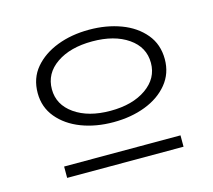

<svg xmlns="http://www.w3.org/2000/svg" viewBox="-70 -784 653 588"><g transform="rotate(-15 256.5 -489.5)"><path d="M257 -407Q201 -407 155.5 -424.5Q110 -442 82.5 -475Q55 -508 55 -553Q55 -600 82.5 -632.5Q110 -665 155.5 -682.5Q201 -700 257 -700Q312 -700 357.5 -683Q403 -666 430.5 -633Q458 -600 458 -553Q458 -508 431 -475Q404 -442 358.5 -424.5Q313 -407 257 -407ZM257 -443Q327 -443 370.5 -473.5Q414 -504 414 -553Q414 -603 370.5 -633Q327 -663 257 -663Q187 -663 143.5 -633Q100 -603 100 -553Q100 -504 143.5 -473.5Q187 -443 257 -443ZM75 -315H444V-279H75Z"/></g></svg>

Font: BioRhyme SemiExpanded Light
Style: Regular
Weight: 300
Width: 6
Designer: Aoife Mooney
Foundry: Aoife Mooney Type
Version: Version 1.600;gftools[0.9.33]